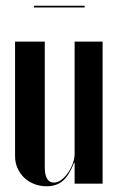

<svg xmlns="http://www.w3.org/2000/svg" viewBox="-20 -640 411 669"><path d="M238 -72.8H240V-42.8V0H337.5V-495H240V-105.5Q240 -88 233.5 -70.1Q227 -52.2 216.6 -37.5Q206.2 -22.8 193.4 -13.2Q180.5 -3.8 167.8 -3.8Q152.2 -3.8 144.1 -17.1Q136 -30.5 136 -57.8V-495H32.5V-95.2Q32.5 -73.5 41 -54.2Q49.5 -35 64.2 -20.9Q79 -6.8 99.2 1.1Q119.5 9 142.5 9Q177.2 9 199.2 -10.2Q221.2 -29.5 238 -72.8ZM274.8 -620H98.5V-614H274.8Z"/></svg>

Font: Moniqa Black
Style: Regular
Weight: 900
Designer: Rajesh Rajput
Foundry: Rajesh Rajput
Version: Version 1.000